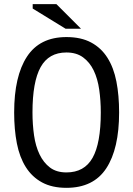

<svg xmlns="http://www.w3.org/2000/svg" viewBox="-20 -890 640 922"><path d="M48 -350Q48 -524 109.5 -618Q171 -712 299 -712Q369 -712 417.5 -686Q466 -660 496 -612.5Q526 -565 539 -498.5Q552 -432 552 -350Q552 -176 490.5 -82Q429 12 299 12Q230 12 182 -14Q134 -40 104 -87.5Q74 -135 61 -201.5Q48 -268 48 -350ZM136 -350Q136 -292 143.5 -240Q151 -188 170 -148.5Q189 -109 220 -85.5Q251 -62 299 -62Q385 -62 424.5 -132Q464 -202 464 -350Q464 -407 456.5 -459.5Q449 -512 430 -551.5Q411 -591 379 -614.5Q347 -638 299 -638Q214 -638 175 -567.5Q136 -497 136 -350ZM369 -752H295L137 -849V-870H251Z"/></svg>

Font: PT Mono
Style: Regular
Weight: 400
Monospace: yes
Designer: A.Korolkova, I.Chaeva
Foundry: ParaType Ltd
Version: Version 1.001W OFL